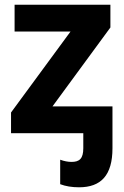

<svg xmlns="http://www.w3.org/2000/svg" viewBox="-20 -566 528 816"><path d="M315.9 230C409.2 230 458 179.2 458 64V-113.8H203.1L449.2 -449.2V-545.9H42V-432.1H279.8L26.9 -87.9V0H334V64C334 108.4 317.4 122.1 284.2 122.1C269 122.1 252.9 119.1 235.8 112.8V216.8C258.8 225.6 285.6 230 315.9 230Z"/></svg>

Font: Noto Reveo Sans
Style: Bold
Weight: 700
Designer: Monotype Design team
Foundry: Monotype Imaging Inc.
Version: Version 1.04